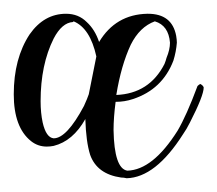

<svg xmlns="http://www.w3.org/2000/svg" viewBox="-21 -258 316 279"><path d="M270 -136Q274 -134 275 -131Q275 -119 255 -80Q250 -70 245 -63Q205 0 163 1Q159 0 155 0Q120 -5 110 -33Q104 -52 103 -85Q85 -53 57 -46Q52 -45 47 -45Q34 -45 24 -53Q-1 -73 -1 -121Q-1 -173 22 -208Q43 -238 75 -238Q93 -238 105 -226Q117 -215 123 -197Q147 -237 193 -238Q193 -238 194 -238Q229 -238 235 -206Q236 -200 236 -196Q235 -183 231 -170Q215 -128 172 -114Q160 -110 147 -110Q144 -87 144 -69Q145 -13 164 -10Q201 -11 237 -68Q250 -90 266 -133Q268 -135 270 -136ZM204 -227Q182 -219 169 -193Q155 -163 148 -120Q196 -122 218 -165Q220 -170 221 -174Q226 -186 226 -196Q224 -221 204 -227ZM119 -176Q110 -217 86 -227L85 -226Q69 -225 57 -202Q38 -164 38 -111Q38 -94 41 -80Q46 -58 57 -57Q76 -57 101 -104Q106 -115 108 -121Q113 -146 119 -176Z"/></svg>

Font: Maria
Style: Christmas
Weight: 400
Designer: Muhammad Yoni
Version: Version 001.000